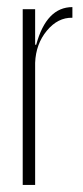

<svg xmlns="http://www.w3.org/2000/svg" viewBox="-20 -521 235 541"><path d="M44 -495H79V-395H82Q111 -501 184 -501V-471Q143 -472 112 -434.5Q81 -397 79 -344V0H44Z"/></svg>

Font: Moniqa ExtLt Narrow Display
Style: Regular
Weight: 200
Width: 4
Designer: Rajesh Rajput
Foundry: Rajesh Rajput
Version: Version 1.000